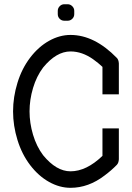

<svg xmlns="http://www.w3.org/2000/svg" viewBox="-20 -874 621 904"><path d="M312 10.3Q260.7 10.3 211.2 -17.3Q161.6 -44.9 122.3 -96.2Q83 -147.5 62.3 -214.8Q41.5 -282.2 41.5 -349.6Q41.5 -417 62.3 -484.4Q83 -551.8 122.3 -603Q161.6 -654.3 211.2 -681.9Q260.7 -709.5 312 -709.5Q424.8 -709.5 530.3 -601.1Q538.6 -592.3 539.6 -575.2V-429.7H462.4V-559.1Q442.4 -578.1 418.9 -594.7Q366.7 -631.8 312 -631.8Q245.1 -631.8 183.1 -556.2Q151.9 -514.6 135.5 -459.5Q119.1 -404.3 119.1 -349.6Q119.1 -294.9 135.5 -239.7Q151.9 -184.6 183.1 -143.1Q245.1 -67.4 312 -67.4Q386.7 -67.4 462.4 -140.1V-269.5H539.6V-124Q538.6 -106.9 530.3 -98.1Q505.4 -72.3 472.7 -47.9Q397 10.3 312 10.3ZM282.7 -776.4Q270 -776.4 261 -785.4Q252 -794.4 252 -807.6V-822.8Q252 -835.4 261 -844.7Q270 -854 282.7 -854H298.8Q311 -854 320.3 -844.7Q329.6 -835.4 329.6 -822.8V-807.6Q329.6 -794.4 320.3 -785.4Q311 -776.4 298.8 -776.4Z"/></svg>

Font: Turpis
Style: Regular
Weight: 400
Designer: GGBotNet
Foundry: f0n7
Version: 1.00